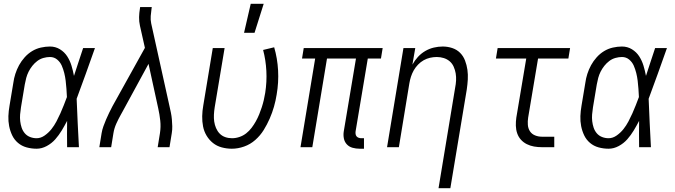

<svg xmlns="http://www.w3.org/2000/svg" viewBox="-20 -772 3540 1007"><path d="M172 8Q145 8 119.5 1Q94 -6 74.5 -22.5Q55 -39 44 -62Q33 -85 28 -110.5Q23 -136 24 -163Q25 -190 30 -218L50 -338Q53 -361 60.5 -384.5Q68 -408 80 -430Q92 -452 109.5 -471.5Q127 -491 148.5 -504Q170 -517 194.5 -522.5Q219 -528 242 -528Q271 -528 294.5 -513.5Q318 -499 332.5 -476.5Q347 -454 355 -427.5Q363 -401 368 -374Q380 -411 392 -447.5Q404 -484 416 -520H478Q454 -453 430.5 -386.5Q407 -320 382 -254Q385 -191 387.5 -127Q390 -63 394 0H332Q331 -34 331.5 -68.5Q332 -103 332 -138Q319 -113 304 -88Q289 -63 270 -41.5Q251 -20 225 -6Q199 8 172 8ZM172 -47Q194 -47 214.5 -61.5Q235 -76 250 -95Q265 -114 276 -135Q287 -156 296.5 -177Q306 -198 314.5 -220Q323 -242 331 -263Q330 -285 328.5 -306Q327 -327 324.5 -348Q322 -369 317 -389Q312 -409 304 -427.5Q296 -446 280 -459.5Q264 -473 242 -473Q225 -473 207.5 -468Q190 -463 175.5 -452Q161 -441 149.5 -426.5Q138 -412 130 -396Q122 -380 117.5 -363Q113 -346 110 -329L90 -209Q87 -190 85.5 -172Q84 -154 86 -136.5Q88 -119 93.5 -102.5Q99 -86 110 -73Q121 -60 137.5 -53.5Q154 -47 172 -47Z M501 0 513 -74Q516 -92 522.5 -110Q529 -128 536.5 -145.5Q544 -163 552.5 -180.5Q561 -198 570 -215L740 -521L714 -637Q709 -659 709.5 -682Q710 -705 714 -728L715 -735H776L775 -728Q772 -708 770.5 -688Q769 -668 773 -649L869 -215Q873 -198 876.5 -180.5Q880 -163 881.5 -145.5Q883 -128 883.5 -110Q884 -92 881 -74L869 0H807L819 -74Q824 -107 820.5 -139.5Q817 -172 810 -203L759 -437L624 -189Q621 -184 619 -180Q617 -176 614 -171Q601 -148 590 -123.5Q579 -99 575 -74L563 0Z M1196 8Q1169 8 1143 1Q1117 -6 1097 -22Q1077 -38 1063.5 -60.5Q1050 -83 1045 -109Q1040 -135 1040.5 -162.5Q1041 -190 1046 -218L1096 -520H1158L1106 -209Q1103 -190 1102 -171Q1101 -152 1103.5 -134.5Q1106 -117 1113 -100.5Q1120 -84 1132 -71.5Q1144 -59 1161 -53Q1178 -47 1197 -47Q1216 -47 1235.5 -53.5Q1255 -60 1271 -72.5Q1287 -85 1299.5 -101.5Q1312 -118 1322 -136Q1332 -154 1339.5 -172.5Q1347 -191 1353 -209.5Q1359 -228 1363.5 -247Q1368 -266 1371 -285Q1380 -343 1377 -400Q1374 -457 1360 -510L1418 -524Q1435 -466 1438.5 -403Q1442 -340 1431 -276Q1426 -244 1417 -212.5Q1408 -181 1394.5 -150Q1381 -119 1363 -90Q1345 -61 1319 -38Q1293 -15 1260.5 -3.5Q1228 8 1196 8ZM1260 -600 1295 -752H1363L1315 -600Z M1866 8Q1847 8 1829 3Q1811 -2 1799 -15Q1787 -28 1783.5 -46Q1780 -64 1783 -83L1847 -465H1695L1618 0H1556L1633 -465H1564L1573 -520H1987L1978 -465H1909L1845 -83Q1844 -76 1845 -69Q1846 -62 1850 -57Q1854 -52 1861 -49.5Q1868 -47 1875 -47H1889V8Z M2280 215 2367 -311Q2371 -331 2372 -350Q2373 -369 2370 -387Q2367 -405 2359.5 -422Q2352 -439 2338.5 -450.5Q2325 -462 2307.5 -467.5Q2290 -473 2271 -473Q2253 -473 2235.5 -469Q2218 -465 2202 -456Q2186 -447 2172.5 -433Q2159 -419 2150 -403Q2141 -387 2135.5 -370Q2130 -353 2127 -335L2072 0H2010L2096 -520H2158L2143 -433Q2155 -455 2172 -473.5Q2189 -492 2210.5 -504.5Q2232 -517 2255.5 -522.5Q2279 -528 2302 -528Q2328 -528 2352 -520Q2376 -512 2393 -495Q2410 -478 2419 -454.5Q2428 -431 2431.5 -406Q2435 -381 2433.5 -355Q2432 -329 2428 -302L2342 215Z M2823 0Q2801 0 2781 -3.5Q2761 -7 2743 -16Q2725 -25 2712 -39.5Q2699 -54 2692.5 -73Q2686 -92 2685.5 -113Q2685 -134 2688 -155L2740 -465H2581L2590 -520H2970L2961 -465H2802L2750 -155Q2747 -136 2748.5 -117Q2750 -98 2759.5 -83.5Q2769 -69 2786 -62Q2803 -55 2822 -55H2887V0Z M3172 8Q3145 8 3119.5 1Q3094 -6 3074.5 -22.5Q3055 -39 3044 -62Q3033 -85 3028 -110.5Q3023 -136 3024 -163Q3025 -190 3030 -218L3050 -338Q3053 -361 3060.5 -384.5Q3068 -408 3080 -430Q3092 -452 3109.5 -471.5Q3127 -491 3148.5 -504Q3170 -517 3194.5 -522.5Q3219 -528 3242 -528Q3271 -528 3294.5 -513.5Q3318 -499 3332.5 -476.5Q3347 -454 3355 -427.5Q3363 -401 3368 -374Q3380 -411 3392 -447.5Q3404 -484 3416 -520H3478Q3454 -453 3430.5 -386.5Q3407 -320 3382 -254Q3385 -191 3387.5 -127Q3390 -63 3394 0H3332Q3331 -34 3331.5 -68.5Q3332 -103 3332 -138Q3319 -113 3304 -88Q3289 -63 3270 -41.5Q3251 -20 3225 -6Q3199 8 3172 8ZM3172 -47Q3194 -47 3214.5 -61.5Q3235 -76 3250 -95Q3265 -114 3276 -135Q3287 -156 3296.5 -177Q3306 -198 3314.5 -220Q3323 -242 3331 -263Q3330 -285 3328.5 -306Q3327 -327 3324.5 -348Q3322 -369 3317 -389Q3312 -409 3304 -427.5Q3296 -446 3280 -459.5Q3264 -473 3242 -473Q3225 -473 3207.5 -468Q3190 -463 3175.5 -452Q3161 -441 3149.5 -426.5Q3138 -412 3130 -396Q3122 -380 3117.5 -363Q3113 -346 3110 -329L3090 -209Q3087 -190 3085.5 -172Q3084 -154 3086 -136.5Q3088 -119 3093.5 -102.5Q3099 -86 3110 -73Q3121 -60 3137.5 -53.5Q3154 -47 3172 -47Z"/></svg>

Font: Iosevka Curly Light
Style: Italic
Weight: 300
Italic angle: -9°
Monospace: yes
Designer: Belleve Invis
Foundry: Belleve Invis
Version: Version 22.1.2; ttfautohint (v1.8.4)